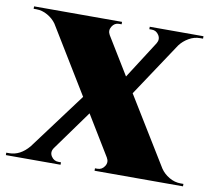

<svg xmlns="http://www.w3.org/2000/svg" viewBox="-94 -683 855 763"><g transform="rotate(10 333.5 -301.0)"><path d="M679.7 -9.8H690.9V0H334V-9.8H344.2Q362.3 -9.8 372.8 -26.4Q383.3 -43 373 -60.1L274.9 -221.2L158.7 -60.1Q147 -42.5 157.5 -26.1Q168 -9.8 186.5 -9.8H196.8V0H-23.9V-9.8H-12.2Q32.2 -9.8 67.4 -51.8L238.3 -281.2L75.2 -548.3Q62 -566.9 40.3 -579.3Q18.6 -591.8 -4.9 -591.8H-16.1V-601.6H338.9V-591.8H328.6Q310.5 -591.8 300.3 -575.2Q290 -558.6 299.8 -541.5L392.1 -390.6L488.8 -541.5Q499.5 -559.1 489.3 -575.4Q479 -591.8 460.9 -591.8H450.7V-601.6H667.5V-591.8H655.3Q631.8 -591.8 610.4 -579.3Q588.9 -566.9 574.7 -547.9L429.7 -329.6L598.1 -55.2Q611.3 -35.6 633.3 -22.7Q655.3 -9.8 679.7 -9.8Z"/></g></svg>

Font: Cinzel Black
Style: Regular
Weight: 900
Designer: Natanael Gama
Version: Version 1.001;PS 001.001;hotconv 1.0.56;makeotf.lib2.0.21325